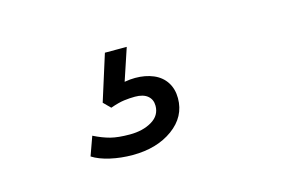

<svg xmlns="http://www.w3.org/2000/svg" viewBox="-43 -106 587 382"><g transform="rotate(-15 250.0 85.5)"><path d="M192 191Q168 191 146 186Q124 181 110 172L124 133Q142 142 157.5 146Q173 150 197 150Q224 150 242.5 139Q261 128 261 108Q261 95 252 87.5Q243 80 226 80Q215 80 203.5 81.5Q192 83 175 89L161 75L191 -20H236L211 55L190 51Q203 48 214.5 46Q226 44 236 44Q257 44 273.5 51Q290 58 299 72Q308 86 308 105Q308 143 275 167Q242 191 192 191Z"/></g></svg>

Font: Nunito Sans 12pt ExtraLight 12pt Light
Style: Italic
Weight: 300
Italic angle: -9°
Version: Version 3.101;gftools[0.9.27]